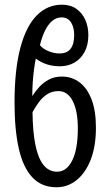

<svg xmlns="http://www.w3.org/2000/svg" viewBox="-20 -789 468 819"><path d="M132.8 -539.1Q128.4 -518.6 125 -492.2Q121.6 -465.8 119.6 -436.8Q117.7 -407.7 117.7 -378.9Q130.4 -399.4 147.9 -418.5Q165.5 -437.5 189.2 -450Q212.9 -462.4 243.7 -462.4Q286.6 -462.4 319.3 -437.7Q352.1 -413.1 370.6 -364.7Q389.2 -316.4 389.2 -244.6Q389.2 -165.5 367.2 -108.6Q345.2 -51.8 307.1 -21Q269 9.8 220.7 9.8Q157.7 9.8 118.2 -32.2Q78.6 -74.2 60.3 -154.8Q42 -235.4 42 -351.1Q42 -491.7 66.7 -584.5Q91.3 -677.2 136.7 -723.1Q182.1 -769 244.1 -769Q280.8 -769 305.9 -751.2Q331.1 -733.4 344 -704.1Q356.9 -674.8 356.9 -639.2Q356.9 -597.2 340.8 -567.4Q324.7 -537.6 297.4 -522Q270 -506.3 235.8 -506.3Q205.6 -506.3 179.9 -514.6Q154.3 -522.9 132.8 -539.1ZM223.6 -56.6Q264.2 -56.6 288.1 -104.5Q312 -152.3 312 -241.2Q312 -315.4 290.3 -357.9Q268.6 -400.4 229.5 -400.4Q202.1 -400.4 181.6 -387.2Q161.1 -374 146 -353.5Q130.9 -333 118.7 -310.5Q119.6 -228 130.9 -171.6Q142.1 -115.2 165 -85.9Q188 -56.6 223.6 -56.6ZM242.2 -714.8Q220.7 -714.8 202.9 -700Q185.1 -685.1 171.9 -658.2Q158.7 -631.3 150.4 -596.2Q163.6 -580.1 187.3 -570.6Q210.9 -561 233.9 -561Q265.6 -561 281 -580.8Q296.4 -600.6 296.4 -639.2Q296.4 -672.4 283 -693.6Q269.5 -714.8 242.2 -714.8Z"/></svg>

Font: Open Sans Condensed
Style: Regular
Weight: 400
Width: 3
Designer: Monotype Design Team
Foundry: Monotype Imaging Inc.
Version: Version 3.000